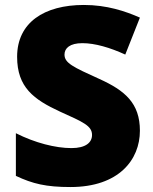

<svg xmlns="http://www.w3.org/2000/svg" viewBox="-20 -837 617 774"><path d="M544 -310C544 -421 484 -472 380 -519C274 -567 240 -583 240 -617C240 -643 262 -663 312 -663C363 -663 424 -645 485 -617L544 -766C485 -792 411 -817 318 -817C158 -817 49 -746 49 -608C49 -485 116 -436 222 -387C315 -345 351 -330 351 -293C351 -262 325 -240 268 -240C204 -240 121 -261 44 -300V-128C112 -96 166 -83 264 -83C459 -83 544 -193 544 -310Z"/></svg>

Font: Noto Sans Telugu UI Black
Style: Regular
Weight: 900
Designer: Jelle Bosma - Monotype Design Team
Foundry: Monotype Imaging Inc.
Version: Version 2.005